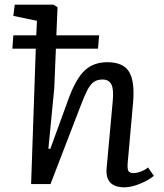

<svg xmlns="http://www.w3.org/2000/svg" viewBox="-20 -787 703 821"><path d="M399 -579H219L212 -409L187 -152L195 -150L274 -367Q305 -451 342.5 -486Q380 -521 439 -521Q507 -521 532 -480Q557 -439 549 -348L526 -90Q524 -65 529 -56Q534 -47 551 -47Q565 -47 582.5 -53.5Q600 -60 613 -71L638 -35Q615 -16 578 -1Q541 14 513 14Q428 14 436 -69L462 -354Q467 -404 456.5 -425.5Q446 -447 418 -447Q396 -447 381 -436.5Q366 -426 353 -400.5Q340 -375 323 -330L196 0H113L133 -579H33L37 -636H135L138 -698L37 -719L43 -767H209L226 -756L221 -636H404Z"/></svg>

Font: Literata 7pt
Style: Italic
Weight: 400
Italic angle: -2°
Designer: Latin by Veronika Burian and Jose Scaglione. Greek by Irene Vlachou. Cyrillic by Vera Evstafieva
Foundry: TypeTogether
Version: Version 3.002